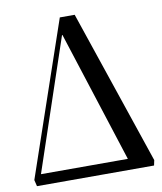

<svg xmlns="http://www.w3.org/2000/svg" viewBox="-82 -797 731 864"><g transform="rotate(-10 283.5 -365.0)"><path d="M17 0 10 -29 250 -730H318L557 -24L552 0ZM44 -50H441L248 -650H246Z"/></g></svg>

Font: Literata 72pt
Style: Regular
Weight: 400
Designer: Latin by Veronika Burian and Jose Scaglione. Greek by Irene Vlachou. Cyrillic by Vera Evstafieva.
Foundry: TypeTogether
Version: Version 3.002